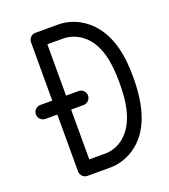

<svg xmlns="http://www.w3.org/2000/svg" viewBox="-138 -853 841 956"><g transform="rotate(-20 282.0 -375.0)"><path d="M280 -754H160C138 -754 124 -735 124 -717V-408H61C40 -408 24 -392 24 -371C24 -351 40 -334 61 -334H124V-33C124 -11 142 4 160 4H276C278 4 280 4 281 4C326 4 370 -10 408 -35C509 -102 543 -229 543 -381C543 -435 539 -490 524 -545C484 -690 378 -754 280 -754ZM263 -408H197V-680H280C316 -680 352 -667 381 -644C456 -585 469 -474 469 -381C469 -348 469 -277 449 -214C418 -114 348 -70 281 -70C280 -70 277 -70 277 -70H197V-334H263C283 -334 300 -351 300 -371C300 -392 283 -408 263 -408Z"/></g></svg>

Font: LS
Style: RegularAlt
Weight: 500
Designer: BSozoo
Foundry: BSozoo
Version: Version 001.000